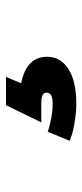

<svg xmlns="http://www.w3.org/2000/svg" viewBox="168 -226 281 658"><g transform="rotate(-90 309.0 102.5)"><path d="M282 223Q251 223 213.5 216.5Q176 210 155 200L186 125Q205 132 232 137Q259 142 282 142Q320 142 320 121Q320 113 312.5 108Q305 103 283 103H218L277 -18H374L352 34Q443 52 443 123Q443 169 401 196Q359 223 282 223Z"/></g></svg>

Font: Livvic
Style: Bold
Weight: 700
Designer: Jacques Le Bailly, Baron von Fonthausen
Version: Version 1.001; ttfautohint (v1.8.2)